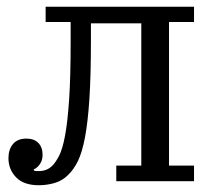

<svg xmlns="http://www.w3.org/2000/svg" viewBox="-20 -536 644 568"><path d="M95 12Q50 12 27.5 -11.5Q5 -35 5 -68Q5 -94 18.5 -110Q32 -126 58 -126Q81 -126 93.5 -113Q106 -100 106 -78Q106 -62 98 -50.5Q90 -39 80 -35V-32Q83 -30 87.5 -30Q92 -30 96 -30Q119 -30 135 -46Q145 -56 155 -75.5Q165 -95 172.5 -135Q180 -175 184.5 -241.5Q189 -308 189 -412V-471H115V-516H554V-471H480V-46H554V0H324V-46H398V-467H249V-417Q249 -313 244.5 -244Q240 -175 231.5 -130Q223 -85 210.5 -59.5Q198 -34 181 -18Q164 -1 141 5.5Q118 12 95 12Z"/></svg>

Font: IBM Plex Serif
Style: Regular
Weight: 400
Designer: Mike Abbink, Paul van der Laan, Pieter van Rosmalen
Foundry: Bold Monday
Version: Version 3.001